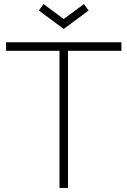

<svg xmlns="http://www.w3.org/2000/svg" viewBox="-20 -929 630 949"><path d="M295 -786 172 -877 195 -909 295 -835 395 -909 418 -877ZM274 0V-678H10V-720H580V-678H316V0Z"/></svg>

Font: Manrope ExtraLight ExtraLight
Style: Regular
Weight: 250
Version: Version 4.501